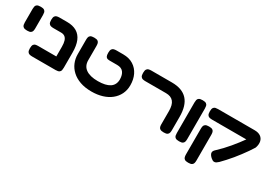

<svg xmlns="http://www.w3.org/2000/svg" viewBox="6 -1403 3357 2405"><g transform="rotate(30 1684.5 -200.5)"><path d="M114 -240Q78 -240 62 -251.5Q46 -263 42.5 -280Q39 -297 39 -316V-509Q39 -528 42.5 -545.5Q46 -563 62 -574Q78 -585 115 -585Q152 -585 167.5 -573.5Q183 -562 186.5 -544.5Q190 -527 190 -508V-315Q190 -296 186 -279Q182 -262 166.5 -251Q151 -240 114 -240Z M670 9Q635 9 619 -1Q603 -11 598.5 -27.5Q594 -44 594 -61V-282Q594 -334 583.5 -367Q573 -400 551.5 -416Q530 -432 496 -432H386Q367 -432 349 -436Q331 -440 320 -456Q309 -472 309 -508Q309 -545 320 -561Q331 -577 349 -581Q367 -585 385 -585H494Q579 -585 635 -552Q691 -519 718.5 -453Q746 -387 746 -285V-68Q746 -48 742.5 -30.5Q739 -13 723 -2Q707 9 670 9ZM333 9Q313 9 295.5 5Q278 1 267 -15Q256 -31 256 -67Q256 -104 267 -120Q278 -136 295 -139.5Q312 -143 332 -143H679L678 9Z M1194 18Q1099 18 1027.5 -7.5Q956 -33 908 -77.5Q860 -122 836 -179.5Q812 -237 812 -302V-508Q812 -528 815.5 -545.5Q819 -563 835 -574Q851 -585 888 -585Q925 -585 940.5 -574Q956 -563 960 -545.5Q964 -528 964 -507V-302Q964 -219 1024.5 -177Q1085 -135 1197 -135Q1311 -135 1369.5 -174Q1428 -213 1428 -293Q1427 -358 1398 -395Q1369 -432 1307 -432H1201Q1182 -432 1167 -436Q1152 -440 1143 -456Q1134 -472 1134 -508Q1134 -545 1145 -561Q1156 -577 1173.5 -581Q1191 -585 1210 -585H1307Q1394 -585 1454.5 -546.5Q1515 -508 1546.5 -442.5Q1578 -377 1578 -293Q1578 -222 1549.5 -164.5Q1521 -107 1470 -66Q1419 -25 1348.5 -3.5Q1278 18 1194 18Z M2235 9Q2199 9 2183 -1Q2167 -11 2162.5 -27.5Q2158 -44 2158 -61V-255Q2158 -300 2149.5 -333.5Q2141 -367 2122.5 -389Q2104 -411 2077 -421.5Q2050 -432 2013 -432H1715Q1695 -432 1677.5 -436Q1660 -440 1649 -456Q1638 -472 1638 -508Q1638 -545 1649 -561Q1660 -577 1677 -581Q1694 -585 1714 -585H2010Q2087 -585 2143 -564.5Q2199 -544 2236 -503.5Q2273 -463 2291.5 -401.5Q2310 -340 2310 -257V-68Q2310 -48 2306 -30.5Q2302 -13 2286.5 -2Q2271 9 2235 9Z M2456 9Q2420 9 2404 -2Q2388 -13 2384.5 -30.5Q2381 -48 2381 -67V-509Q2381 -528 2384.5 -545.5Q2388 -563 2404 -574Q2420 -585 2457 -585Q2494 -585 2509.5 -573.5Q2525 -562 2528.5 -544.5Q2532 -527 2532 -508V-66Q2532 -47 2528 -30Q2524 -13 2508.5 -2Q2493 9 2456 9Z M2917 -12Q2883 -43 2880 -69.5Q2877 -96 2907 -122Q2944 -156 2981.5 -195.5Q3019 -235 3054 -277Q3089 -319 3121.5 -361Q3154 -403 3182 -443Q3210 -483 3233 -518L3327 -402Q3306 -367 3278 -327.5Q3250 -288 3219 -246Q3188 -204 3154.5 -164Q3121 -124 3087.5 -87Q3054 -50 3023 -19Q3010 -7 2994.5 3.5Q2979 14 2960.5 12Q2942 10 2917 -12ZM2689 184Q2653 184 2637.5 173Q2622 162 2618 144Q2614 126 2614 107V-265Q2614 -284 2618 -301Q2622 -318 2638 -329Q2654 -340 2690 -340Q2727 -340 2742.5 -329Q2758 -318 2762 -300.5Q2766 -283 2766 -264V108Q2766 127 2762 144.5Q2758 162 2742 173Q2726 184 2689 184ZM3328 -404 3199 -433H3143H2680Q2660 -433 2642.5 -437Q2625 -441 2614 -457Q2603 -473 2603 -509Q2603 -546 2614 -562Q2625 -578 2642.5 -581.5Q2660 -585 2679 -585H3208Q3262 -585 3295 -562Q3328 -539 3337 -498Q3346 -457 3328 -404Z"/></g></svg>

Font: Fredoka Expanded SemiBold
Style: Regular
Weight: 600
Width: 7
Designer: Ben Nathan
Foundry: Milena B. Brandão, Ben Nathan
Version: Version 2.001